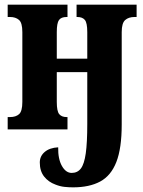

<svg xmlns="http://www.w3.org/2000/svg" viewBox="-20 -556 615 825"><path d="M294 249Q276 249 257 247Q238 245 218 237Q188 226 169.5 202.5Q151 179 151 142Q151 115 172 97Q193 79 230 77Q229 127 246 157Q263 187 288 187Q313 187 327.5 168Q342 149 348.5 103Q355 57 355 -23V-246H224V-118Q224 -78 234.5 -65.5Q245 -53 266 -53H270V0H13V-53H23Q48 -53 62 -65.5Q76 -78 76 -118V-418Q76 -458 61.5 -470.5Q47 -483 23 -483H13V-536H270V-483H266Q243 -483 233.5 -470Q224 -457 224 -418V-304H355V-418Q355 -458 344.5 -470.5Q334 -483 312 -483H309V-536H567V-483H558Q533 -483 518 -470Q503 -457 503 -418V-21Q503 81 480 140Q457 199 410.5 224Q364 249 294 249Z"/></svg>

Font: Noto Serif ExtraCondensed ExtraBold
Style: Regular
Weight: 800
Width: 2
Designer: Monotype Design Team
Foundry: Monotype Imaging Inc.
Version: Version 2.013; ttfautohint (v1.8.4.7-5d5b)